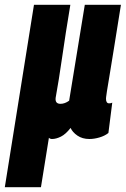

<svg xmlns="http://www.w3.org/2000/svg" viewBox="-69 -567 522 797"><path d="M-49 210 72 -547H223Q203 -427 189 -329.5Q175 -232 162 -161Q159 -136 182 -136Q200 -136 218 -149L283 -547H433Q415 -435 403.5 -363Q392 -291 385 -249.5Q378 -208 375 -189Q372 -170 371.5 -164Q371 -158 371 -157Q371 -138 384 -138Q386 -138 389.5 -138.5Q393 -139 397 -141L381 -15Q366 -3 344 3.5Q322 10 302 10Q273 10 252.5 -4Q232 -18 224 -36Q204 -10 184 0Q164 10 147 10Q139 10 134 5L101 210Z"/></svg>

Font: Georama Condensed ExtraBold
Style: Italic
Weight: 800
Width: 3
Italic angle: -9°
Designer: Jean-Baptiste Levee
Foundry: Production Type
Version: Version 1.000